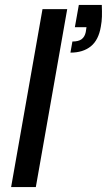

<svg xmlns="http://www.w3.org/2000/svg" viewBox="-20 -757 433 777"><path d="M25 0 152 -720H252L125 0ZM265 -544 273 -589Q298 -589 310.5 -598.5Q323 -608 327 -627L330 -647H283L299 -737H392Q393 -710 392.5 -690Q392 -670 388 -649Q379 -595 347.5 -569.5Q316 -544 265 -544Z"/></svg>

Font: DM Sans 12pt Medium
Style: Italic
Weight: 500
Italic angle: -10°
Version: Version 4.004;gftools[0.9.30]